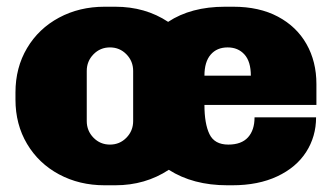

<svg xmlns="http://www.w3.org/2000/svg" viewBox="-20 -541 990 571"><path d="M26 -266Q26 -340 60.5 -398Q95 -456 155.5 -488.5Q216 -521 291 -521H323Q412 -521 480 -476Q548 -521 649 -521H674Q751 -521 806.5 -491.5Q862 -462 891.5 -410Q921 -358 921 -291V-229H588Q588 -173 603 -142Q618 -111 659 -111Q698 -111 717.5 -132.5Q737 -154 737 -192H920Q920 -135 890.5 -89Q861 -43 804.5 -16.5Q748 10 671 10H656Q554 10 482 -36Q412 10 323 10H291Q216 10 155.5 -22.5Q95 -55 60.5 -113Q26 -171 26 -245ZM307 -111Q336 -111 356 -131.5Q376 -152 376 -181V-330Q376 -359 356 -379.5Q336 -400 307 -400Q278 -400 258 -379.5Q238 -359 238 -330V-181Q238 -152 258 -131.5Q278 -111 307 -111ZM726 -316Q726 -358 707 -379Q688 -400 657 -400Q625 -400 606.5 -378.5Q588 -357 588 -316Z"/></svg>

Font: Chivo Black
Style: Regular
Weight: 900
Designer: Hector Gatti
Foundry: Omnibus-Type
Version: Version 1.007